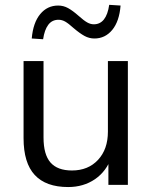

<svg xmlns="http://www.w3.org/2000/svg" viewBox="-20 -750 617 779"><path d="M256.4 8.9Q166.5 8.9 121.1 -39.9Q75.6 -88.8 75.6 -189.6V-502.3H156.6V-192.2Q156.6 -122.9 184.9 -90.6Q213.2 -58.3 272 -58.3Q337.6 -58.3 377.7 -101.3Q417.8 -144.4 417.8 -215.8V-502.3H498.8V0H419.8V-113.1H432.7Q411.8 -54.8 365.3 -22.9Q318.7 8.9 256.4 8.9ZM154.9 -590.8 108.8 -593.8Q114.3 -657.9 143.1 -692.7Q171.8 -727.5 216 -727.5Q237.5 -727.5 256.3 -717.1Q275 -706.8 299 -685.6Q320.5 -666.4 334 -658.9Q347.5 -651.4 360.5 -651.4Q411.6 -651.4 423.1 -730.4L469.2 -727.5Q464.1 -663.3 435.4 -628.6Q406.6 -593.8 362.9 -593.8Q342 -593.8 323 -604.1Q304 -614.4 278.5 -636.1Q257.9 -654.7 244.7 -662.3Q231.5 -669.8 217.5 -669.8Q191 -669.8 175.7 -649.2Q160.4 -628.6 154.9 -590.8Z"/></svg>

Font: Mulish ExtraLight
Style: Regular
Weight: 200
Designer: Vernon Adams
Foundry: Vernon Adams
Version: Version 3.603